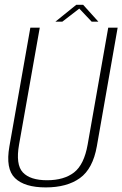

<svg xmlns="http://www.w3.org/2000/svg" viewBox="-20 -792 520 816"><path d="M174.5 4.5Q264.5 4.5 319.5 -35Q374.5 -74.5 391.5 -170L480 -674.5H440L352.5 -177.5Q337.5 -92.5 294.8 -59.2Q252 -26 180 -26Q108.5 -26 77.2 -59.2Q46 -92.5 61 -177.5L149 -674.5H109L20 -170Q3 -74.5 43.8 -35Q84.5 4.5 174.5 4.5ZM215.5 -700H245L317 -755.5L369.5 -700H398L333.5 -771.5H304Z"/></svg>

Font: Anybody SemiCondensed ExtraLight
Style: Italic
Weight: 250
Width: 4
Italic angle: -10°
Version: Version 1.113;gftools[0.9.25]